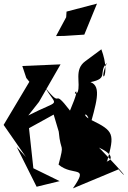

<svg xmlns="http://www.w3.org/2000/svg" viewBox="-41 -1011 704 1059"><path d="M283 -285C294 -162 316 -233 282 -103C363 -35 453 -105 361 28L613 -77C654 -28 680 -16 505 -197C636 -135 523 -111 550 -122C592 -273 588 -288 463 -349C385 -387 467 -409 449 -292C488 -437 523 -535 458 -558C562 -579 498 -611 548 -664C494 -535 577 -581 518 -739L429 -673C365 -626 406 -551 387 -502C341 -465 423 -584 345 -401C240 -538 311 -400 209 -527C275 -414 297 -468 115 -374L174 -449L293 -656L82 -647L104 -581L121 -560L-21 -322L102 -145L51 -201L161 19L288 -12L143 -83L119 -304L255 -379ZM324 -916 268 -812 315 -813 424 -820 494 -991 326 -947Z"/></svg>

Font: Asimov Silicon
Style: Regular
Weight: 400
Designer: Google
Version: Version 2.000980; 2014